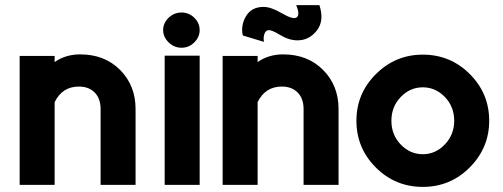

<svg xmlns="http://www.w3.org/2000/svg" viewBox="-20 -724 1972 752"><path d="M194 -505V-481Q237 -511 294 -511Q390 -511 450.5 -450Q511 -389 511 -297V0H374V-297Q374 -338 351 -361.5Q328 -385 289 -385Q224 -385 194 -324V0H57V-505Z M619 -606Q619 -634 640.5 -654.5Q662 -675 691 -675Q720 -675 741 -654.5Q762 -634 762 -606Q762 -579 741 -558Q720 -537 691 -537Q662 -537 640.5 -558Q619 -579 619 -606ZM625 0V-506H762V0Z M1140 -704H1231Q1251 -643 1221 -604.5Q1191 -566 1145 -566Q1111 -566 1075.5 -588Q1040 -610 1027 -605Q1018 -601 1014.5 -587.5Q1011 -574 1014 -560L931 -585Q922 -624 943.5 -660.5Q965 -697 1013 -697Q1041 -697 1085 -671.5Q1129 -646 1142 -656Q1156 -666 1140 -704ZM989 -505V-481Q1032 -511 1089 -511Q1185 -511 1245.5 -450Q1306 -389 1306 -297V0H1169V-297Q1169 -338 1146 -361.5Q1123 -385 1084 -385Q1019 -385 989 -324V0H852V-505Z M1896 -251Q1896 -145 1820 -68.5Q1744 8 1636 8Q1528 8 1452 -68Q1376 -144 1376 -251Q1376 -358 1452.5 -434Q1529 -510 1636 -510Q1744 -510 1820 -434Q1896 -358 1896 -251ZM1759 -251Q1759 -306 1722.5 -344Q1686 -382 1636 -382Q1586 -382 1549.5 -344Q1513 -306 1513 -251Q1513 -196 1549.5 -158Q1586 -120 1636 -120Q1686 -120 1722.5 -158.5Q1759 -197 1759 -251Z"/></svg>

Font: LilGrotesk Bold
Style: Regular
Weight: 700
Designer: BSozoo
Foundry: BSozoo
Version: Version 1.001;PS 001.001;hotconv 1.0.70;makeotf.lib2.5.58329